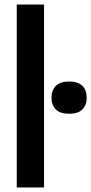

<svg xmlns="http://www.w3.org/2000/svg" viewBox="-20 -828 403 848"><path d="M54 0V-808H174.5V0ZM285 -325.5Q246 -325.5 226.8 -344.5Q207.5 -363.5 207.5 -396.5Q207.5 -429.5 226.8 -448.8Q246 -468 285 -468Q324.5 -468 343.8 -448.8Q363 -429.5 363 -396.5Q363 -363.5 343.8 -344.5Q324.5 -325.5 285 -325.5Z"/></svg>

Font: Encode Sans Condensed Condensed SemiBold
Style: Regular
Weight: 600
Width: 3
Designer: Multiple Designers
Foundry: Impallari Type
Version: Version 3.000; ttfautohint (v1.8.3) -l 8 -r 50 -G 200 -x 14 